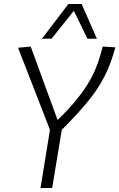

<svg xmlns="http://www.w3.org/2000/svg" viewBox="-20 -937 595 957"><path d="M182 0 229 -290 70 -699 133 -705 267 -339Q317 -387 352.5 -429.5Q388 -472 412.5 -510.5Q437 -549 453.5 -587Q470 -625 481 -665Q484 -675 486.5 -685Q489 -695 492 -705L555 -701Q552 -691 549 -681Q546 -671 543 -660Q532 -625 517 -590.5Q502 -556 481.5 -521Q461 -486 433 -450Q405 -414 369 -374.5Q333 -335 288 -290L240 0ZM189 -744 321 -917H387L463 -744H416L348 -883L237 -744Z"/></svg>

Font: Georama Light
Style: Italic
Weight: 300
Italic angle: -9°
Designer: Jean-Baptiste Levee
Foundry: Production Type
Version: Version 1.001